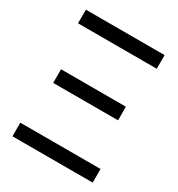

<svg xmlns="http://www.w3.org/2000/svg" viewBox="-173 -841 886 954"><g transform="rotate(30 270.0 -363.5)"><path d="M39.8 0H500V-78.1H39.8ZM41.2 -649.1H492.9V-727.3H41.2ZM82.4 -331H454.5V-409.1H82.4Z"/></g></svg>

Font: Karasuma Gothic
Style: Regular
Weight: 400
Designer: Rasmus Andersson, Ryoko Nishizuka
Foundry: Genbu
Version: Version 1.00